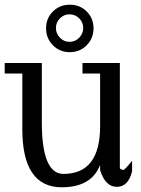

<svg xmlns="http://www.w3.org/2000/svg" viewBox="-30 -782 602 817"><path d="M195 -589.5Q166 -619 166 -661.5Q166 -704 195 -733Q224 -762 267 -762Q310 -762 339 -733Q368 -704 368 -661.5Q368 -619 339 -589.5Q310 -560 267 -560Q224 -560 195 -589.5ZM225 -704Q208 -687 208 -663Q208 -639 225 -621.5Q242 -604 266 -604Q290 -604 307 -621.5Q324 -639 324 -663Q324 -687 307 -704Q290 -721 266 -721Q242 -721 225 -704ZM321 -514H480V-66Q486 -59 495 -59Q501 -59 532 -98V-53Q516 13 467 13Q418 13 396 -58V-80Q359 15 232 15Q65 14 65 -232V-469H-10V-514H148V-252Q150 -42 240 -42Q396 -42 396 -245V-469H321Z"/></svg>

Font: Sawarabi Mincho
Style: Regular
Weight: 400
Version: Version 1.00